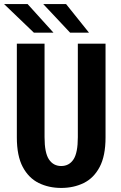

<svg xmlns="http://www.w3.org/2000/svg" viewBox="-26 -915 596 946"><path d="M275.5 11Q214.5 11 165 -13.2Q115.5 -37.5 86.2 -92.2Q57 -147 57 -238V-700H193.5V-239Q193.5 -162 215.2 -129.5Q237 -97 275.5 -97Q314.5 -97 336 -129.5Q357.5 -162 357.5 -239V-700H494V-238Q494 -147 465 -92.2Q436 -37.5 386.5 -13.2Q337 11 275.5 11ZM319.5 -754 187 -895H299.5L412.5 -754ZM141 -754 -6 -895H110L237.5 -754Z"/></svg>

Font: Trispace SemiCondensed SemiBold
Style: Regular
Weight: 600
Width: 4
Designer: Tyler Finck
Foundry: Etcetera Type Company
Version: Version 1.210; ttfautohint (v1.8.3)